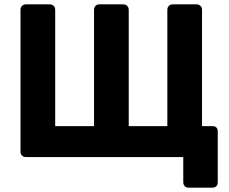

<svg xmlns="http://www.w3.org/2000/svg" viewBox="-20 -720 1051 880"><path d="M844 140Q833 140 826.5 133Q820 126 820 115V0H99Q88 0 81 -7Q74 -14 74 -25V-675Q74 -686 81 -693Q88 -700 99 -700H208Q219 -700 226 -693Q233 -686 233 -675V-142H411V-675Q411 -686 417.5 -693Q424 -700 435 -700H545Q556 -700 563 -693Q570 -686 570 -675V-142H747V-675Q747 -686 754 -693Q761 -700 772 -700H881Q892 -700 899 -693Q906 -686 906 -675V-142H953Q978 -142 978 -117V115Q978 140 953 140Z"/></svg>

Font: Fz Rubik SemBd
Style: Regular
Weight: 600
Designer: Hubert and Fischer
Foundry: Hubert and Fischer
Version: Vit hóa bi FontZin.com